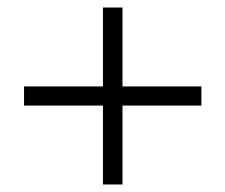

<svg xmlns="http://www.w3.org/2000/svg" viewBox="-20 -503 600 511"><path d="M254 -12V-222H44V-273H254V-483H306V-273H516V-222H306V-12Z"/></svg>

Font: Hanken Grotesk Light
Style: Italic
Weight: 300
Italic angle: -8°
Designer: Alfredo Marco Pradil
Foundry: Hanken Design Co.
Version: Version 3.013